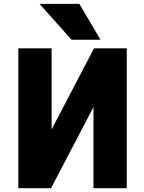

<svg xmlns="http://www.w3.org/2000/svg" viewBox="-20 -986 757 1008"><path d="M396.5 -965.8 507.8 -777.3H355.5L187.5 -965.8ZM645.5 2H470.7V-423.8L248 2H76.2V-732.4H251V-306.6L473.6 -732.4H645.5Z"/></svg>

Font: Gen Shin Gothic Heavy
Style: Bold
Weight: 900
Designer: [Source Han Sans]
Ryoko NISHIZUKA  (kana & ideographs); Paul D. Hunt (Latin, Greek & Cyrillic); Wenlong ZHANG  (bopomofo
Version: Version 1.002.20150607